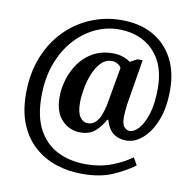

<svg xmlns="http://www.w3.org/2000/svg" viewBox="-91 -805 1041 1038"><g transform="rotate(10 429.5 -286.0)"><path d="M426 142Q350 142 282.5 119.5Q215 97 163.5 51Q112 5 82.5 -66Q53 -137 53 -233Q53 -345 88.5 -434Q124 -523 185.5 -585.5Q247 -648 326.5 -681Q406 -714 494 -714Q594 -714 666 -674Q738 -634 777.5 -560.5Q817 -487 817 -386Q817 -290 790 -221Q763 -152 720 -114.5Q677 -77 630 -77Q589 -77 560 -98Q531 -119 516 -170H510Q490 -131 459 -104Q428 -77 378 -77Q319 -77 277 -120Q235 -163 235 -248Q235 -294 249.5 -343Q264 -392 294 -434.5Q324 -477 370.5 -503Q417 -529 480 -529Q510 -529 536.5 -519.5Q563 -510 575 -499L614 -520H643L602 -272Q600 -256 598 -234.5Q596 -213 596 -202Q596 -160 610 -145.5Q624 -131 639 -131Q664 -131 689.5 -159.5Q715 -188 732.5 -244Q750 -300 750 -383Q750 -475 716 -537Q682 -599 623 -630.5Q564 -662 488 -662Q421 -662 358.5 -632.5Q296 -603 246 -547Q196 -491 167 -411.5Q138 -332 138 -232Q138 -121 176.5 -50.5Q215 20 282.5 53.5Q350 87 436 87Q517 87 580.5 62Q644 37 687 5L710 46Q658 84 590.5 113Q523 142 426 142ZM409 -133Q435 -133 452 -150Q469 -167 479 -193.5Q489 -220 495 -248L532 -458Q526 -471 511 -479Q496 -487 481 -487Q446 -487 421 -461Q396 -435 380 -395Q364 -355 356.5 -312Q349 -269 349 -235Q349 -182 366 -157.5Q383 -133 409 -133Z"/></g></svg>

Font: Noto Serif Khmer SemiCondensed
Style: Bold
Weight: 700
Width: 4
Designer: Danh Hong and the Monotype Design Team
Foundry: Monotype Imaging Inc.
Version: Version 2.004; ttfautohint (v1.8.4.7-5d5b)